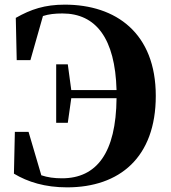

<svg xmlns="http://www.w3.org/2000/svg" viewBox="-20 -787 735 827"><path d="M52 -528H111L165 -718C190 -726 216 -729 249 -729C393 -729 476 -622 482 -399H287L272 -510H222V-258H272L287 -364H482C480 -128 396 -19 247 -19C213 -19 185 -23 158 -32L103 -219H44L40 -39C100 -3 174 20 269 20C495 20 651 -109 651 -374C651 -644 480 -767 259 -767C173 -767 113 -747 48 -710Z"/></svg>

Font: Noto Serif CJK JP Black
Style: Regular
Weight: 900
Designer: Ryoko NISHIZUKA 西塚涼子 (kana & ideographs); Frank Grießhammer (Latin, Greek & Cyrillic); Wenlong ZHANG 张文龙 (bopomofo); San
Foundry: Adobe Systems Incorporated
Version: Version 1.001;PS 1.001;hotconv 16.6.54;makeotf.lib2.5.65590